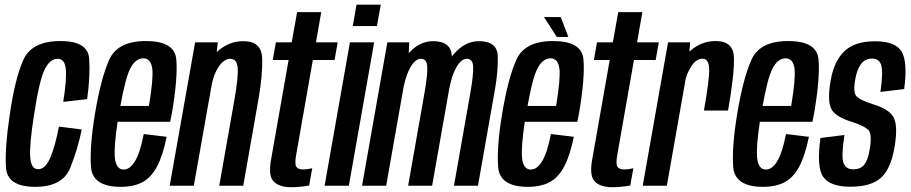

<svg xmlns="http://www.w3.org/2000/svg" viewBox="-20 -774 3794 800"><path d="M126.5 4.5Q9.5 4.5 4.8 -77Q0 -158.5 20 -291.5Q42 -446 77.2 -524.5Q112.5 -603 232 -603Q346.5 -603 351.5 -529.5Q356.5 -456 343 -361L243.5 -349.5Q258.5 -444 254.2 -486.5Q250 -529 220 -529Q188 -529 165.8 -484Q143.5 -439 121.5 -293.5Q102 -169 105.8 -119Q109.5 -69 139 -69Q169 -69 189.8 -117.8Q210.5 -166.5 225.5 -246.5L320.5 -234.5Q304.5 -154.5 272.8 -75Q241 4.5 126.5 4.5Z M483.5 4.5Q365 4.5 359 -79Q353 -162.5 375.5 -298.5Q400.5 -449 435.5 -526Q470.5 -603 588 -603Q707.5 -603 714.5 -526.8Q721.5 -450.5 696 -301Q692.5 -282 689 -266.5H470Q454.5 -162 458.5 -118.5Q463 -67.5 495.5 -67.5Q521 -67.5 542.2 -102Q563.5 -136.5 579 -215.5L674.5 -204Q658.5 -126 634.5 -80.5Q610.5 -35 574 -15.2Q537.5 4.5 483.5 4.5ZM481.5 -332.5H600.5Q619.5 -446.5 614.5 -487.5Q609 -531 577 -531Q544.5 -531 522 -487Q502.5 -448.5 481.5 -332.5Z M687 0 793 -597.5H887.5L883 -557Q931.5 -602.5 994 -602.5Q1069.5 -602.5 1072.2 -532.5Q1075 -462.5 1056.5 -358L993.5 0H893.5L956.5 -357Q974 -457 970.2 -493Q966.5 -529 939.5 -529Q914 -529 891.5 -496.5Q872 -467.5 863 -426L787.5 0Z M1193 6Q1144.5 6 1120.8 -17.2Q1097 -40.5 1109.5 -109.5L1182.5 -524H1116.5L1129.5 -597.5H1195.5L1218 -723.5H1318.5L1296.5 -597.5H1387L1374 -524H1283.5L1214.5 -131.5Q1207 -91 1214.5 -79.5Q1222 -68 1242 -68Q1261 -68 1281 -73L1268 -1Q1228.5 6 1193 6Z M1332.5 0 1438 -597.5H1539L1433.5 0ZM1465.5 -754.5H1566.5L1550.5 -665.5H1450Z M1488.5 0 1594 -597.5H1685L1683 -552.5Q1728 -602.5 1784 -602.5Q1861 -602.5 1862.5 -539Q1862.5 -539 1862.5 -538.5Q1865.5 -542 1868.5 -546Q1916 -602.5 1975.5 -602.5Q2052.5 -602.5 2054 -539.2Q2055.5 -476 2042.5 -402.5L1971.5 0H1871.5L1940 -388.5Q1953 -463 1951.5 -496Q1950 -529 1925.5 -529Q1901.5 -529 1881.5 -493.5Q1863.5 -462.5 1852.5 -407.5Q1852 -405 1851.5 -402.5L1780.5 0H1680.5L1749 -388.5Q1762 -463 1760.2 -496Q1758.5 -529 1734 -529Q1710 -529 1690 -493.5Q1673 -464 1662 -413.5L1589 0Z M2180 4.5Q2061.5 4.5 2055.5 -79Q2049.5 -162.5 2072 -298.5Q2097 -449 2132 -526Q2167 -603 2284.5 -603Q2404 -603 2411 -526.8Q2418 -450.5 2392.5 -301Q2389 -282 2385.5 -266.5H2166.5Q2151 -162 2155 -118.5Q2159.5 -67.5 2192 -67.5Q2217.5 -67.5 2238.8 -102Q2260 -136.5 2275.5 -215.5L2371 -204Q2355 -126 2331 -80.5Q2307 -35 2270.5 -15.2Q2234 4.5 2180 4.5ZM2178 -332.5H2297Q2316 -446.5 2311 -487.5Q2305.5 -531 2273.5 -531Q2241 -531 2218.5 -487Q2199 -448.5 2178 -332.5ZM2300 -620 2246.5 -703H2316.5L2348 -620Z M2531 6Q2482.5 6 2458.8 -17.2Q2435 -40.5 2447.5 -109.5L2520.5 -524H2454.5L2467.5 -597.5H2533.5L2556 -723.5H2656.5L2634.5 -597.5H2725L2712 -524H2621.5L2552.5 -131.5Q2545 -91 2552.5 -79.5Q2560 -68 2580 -68Q2599 -68 2619 -73L2606 -1Q2566.5 6 2531 6Z M2913 -313.5Q2937 -448.5 2934.8 -489Q2932.5 -529.5 2907.5 -529.5Q2881 -529.5 2860.5 -498Q2844 -472 2837 -445.5L2758.5 0H2658L2763.5 -597.5H2855.5L2852.5 -559Q2855 -561 2857.5 -563.5Q2903.5 -603 2962 -603Q3037 -603 3038.2 -532Q3039.5 -461 3013.5 -313.5Z M3159.5 4.5Q3041 4.5 3035 -79Q3029 -162.5 3051.5 -298.5Q3076.5 -449 3111.5 -526Q3146.5 -603 3264 -603Q3383.5 -603 3390.5 -526.8Q3397.5 -450.5 3372 -301Q3368.5 -282 3365 -266.5H3146Q3130.5 -162 3134.5 -118.5Q3139 -67.5 3171.5 -67.5Q3197 -67.5 3218.2 -102Q3239.5 -136.5 3255 -215.5L3350.5 -204Q3334.5 -126 3310.5 -80.5Q3286.5 -35 3250 -15.2Q3213.5 4.5 3159.5 4.5ZM3157.5 -332.5H3276.5Q3295.5 -446.5 3290.5 -487.5Q3285 -531 3253 -531Q3220.5 -531 3198 -487Q3178.5 -448.5 3157.5 -332.5Z M3523 4Q3440 4 3410.8 -36Q3381.5 -76 3398.5 -199L3498.5 -211.5Q3484.5 -120.5 3494.8 -94.5Q3505 -68.5 3534.5 -68.5Q3566 -68.5 3581.2 -88Q3596.5 -107.5 3603.5 -150.5Q3615 -216 3597.8 -232.8Q3580.5 -249.5 3532 -265.5Q3463.5 -285.5 3444.8 -318.2Q3426 -351 3441 -438.5Q3455 -519 3498.2 -560.5Q3541.5 -602 3626 -602Q3711 -602 3736.8 -559Q3762.5 -516 3747.5 -403L3648.5 -391Q3660 -471.5 3652.2 -500.8Q3644.5 -530 3613.5 -530Q3583.5 -530 3566.5 -505.8Q3549.5 -481.5 3543 -440.5Q3533.5 -384.5 3551.5 -369.8Q3569.5 -355 3616 -340Q3683.5 -320.5 3703 -285.5Q3722.5 -250.5 3707 -159.5Q3691.5 -69.5 3650.2 -32.8Q3609 4 3523 4Z"/></svg>

Font: Anybody Condensed Medium
Style: Italic
Weight: 500
Width: 3
Italic angle: -10°
Designer: Tyler Finck
Foundry: Etcetera Type Company
Version: Version 1.010; ttfautohint (v1.8.3) -l 8 -r 50 -G 200 -x 14 